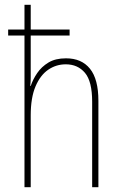

<svg xmlns="http://www.w3.org/2000/svg" viewBox="-20 -873 503 800"><path d="M108 -853V-750H270V-725H108V-586Q108 -563 108 -548Q108 -533 106 -515H108Q117 -542 135 -568.5Q153 -595 182 -612.5Q211 -630 255 -630Q320 -630 355 -586.5Q390 -543 390 -453V-93H364V-449Q364 -534 334 -569.5Q304 -605 254 -605Q214 -605 181 -582.5Q148 -560 128 -513Q108 -466 108 -392V-93H82V-725H14V-750H82V-853Z"/></svg>

Font: Noto Sans Kannada UI Condensed Thin
Style: Regular
Weight: 100
Width: 3
Designer: Jelle Bosma - Monotype Design Team
Foundry: Monotype Imaging Inc.
Version: Version 2.005; ttfautohint (v1.8.4.7-5d5b)